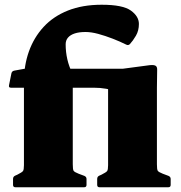

<svg xmlns="http://www.w3.org/2000/svg" viewBox="-20 -790 762 810"><path d="M400 0Q390 0 390 -10V-35Q390 -45 399 -49L408 -53Q428 -63 432 -68.5Q436 -74 436 -93V-451L472 -402Q453 -411 428 -415.5Q403 -420 375 -420H26Q16 -420 18 -430L28 -480Q30 -490 40 -492L84 -500H498L611 -515Q629 -517 636.5 -512.5Q644 -508 643 -493L642 -420V-97Q642 -75 645.5 -69.5Q649 -64 667 -57L691 -48Q700 -44 700 -35V-10Q700 0 690 0ZM81 -445Q81 -514 102 -573Q123 -632 164 -676.5Q205 -721 266.5 -745.5Q328 -770 409 -770Q498 -770 532 -745.5Q566 -721 566 -689Q566 -661 553.5 -639.5Q541 -618 528 -604Q521 -597 512 -602Q486 -615 455 -627Q424 -639 394.5 -647Q365 -655 341 -655Q314 -655 295.5 -649Q277 -643 267 -631.5Q257 -620 257 -603Q257 -571 264 -540Q271 -509 287 -477V0H81ZM45 0Q35 0 35 -10V-35Q35 -45 44 -49L53 -53Q73 -63 77 -68.5Q81 -74 81 -93V-180H287V-97Q287 -75 290.5 -69.5Q294 -64 312 -57L336 -48Q345 -44 345 -35V-10Q345 0 335 0Z"/></svg>

Font: Hahmlet Black
Style: Regular
Weight: 900
Version: Version 1.002